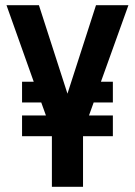

<svg xmlns="http://www.w3.org/2000/svg" viewBox="-20 -720 520 740"><path d="M180 0V-195H65V-275H157L139 -325H65V-405H110L5 -700H130L240 -359L350 -700H475L369 -405H415V-325H341L323 -275H415V-195H300V0Z"/></svg>

Font: Cuprum
Style: Regular
Weight: 400
Designer: Jovanny Lemonad
Foundry: Jovanny Lemonad
Version: Version 3.000